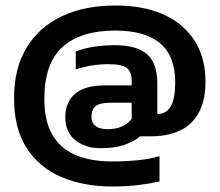

<svg xmlns="http://www.w3.org/2000/svg" viewBox="-20 -545 798 697"><path d="M388 132Q283 132 202.5 97.5Q122 63 76.5 -8Q31 -79 31 -188Q31 -297 76.5 -372Q122 -447 204.5 -486Q287 -525 398 -525Q554 -525 640 -450.5Q726 -376 726 -248Q726 -152 676 -101Q626 -50 525 -50H489Q464 -30 429.5 -18.5Q395 -7 345 -7Q290 -7 253.5 -36Q217 -65 217 -120Q217 -174 252.5 -204.5Q288 -235 362 -235H458V-254Q458 -284 440.5 -298Q423 -312 372 -312Q314 -312 255 -293V-358Q281 -369 319 -375Q357 -381 396 -381Q477 -381 514 -348Q551 -315 551 -242V-131Q583 -131 599.5 -158Q616 -185 616 -248Q616 -434 398 -434Q273 -434 207 -374.5Q141 -315 141 -186Q141 -104 171 -54Q201 -4 256 18.5Q311 41 386 41Q496 41 559 22V114Q528 121 484 126.5Q440 132 388 132ZM372 -76Q427 -76 458 -113V-172H380Q342 -172 327 -159.5Q312 -147 312 -121Q312 -76 372 -76Z"/></svg>

Font: Kanit SemiBold
Style: Regular
Weight: 600
Designer: Katatrad Team
Foundry: CadsonDemak
Version: Version 2.000; ttfautohint (v1.8.3)